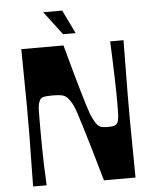

<svg xmlns="http://www.w3.org/2000/svg" viewBox="-59 -926 777 975"><g transform="rotate(-5 330.0 -438.5)"><path d="M70 0Q71 -88 72 -143.5Q73 -199 73.5 -233Q74 -267 74 -286Q74 -305 74 -319Q74 -333 74 -350Q74 -367 74 -381Q74 -395 74 -414Q74 -433 73.5 -467Q73 -501 72.5 -556.5Q72 -612 71 -700H286Q308 -620 324 -561.5Q340 -503 352.5 -461.5Q365 -420 373 -393Q381 -366 387.5 -348.5Q394 -331 399.5 -320Q405 -309 411 -299Q422 -280 435 -274Q448 -268 474 -268Q496 -268 506 -271Q516 -274 522 -282Q526 -287 528.5 -297.5Q531 -308 532 -327Q533 -346 533 -377Q533 -405 532.5 -442.5Q532 -480 530.5 -523Q529 -566 527.5 -611.5Q526 -657 524 -700H592Q591 -612 590.5 -556.5Q590 -501 589.5 -467Q589 -433 589 -414Q589 -395 589 -381Q589 -367 589 -350Q589 -333 589 -319Q589 -305 589 -286Q589 -267 589.5 -233Q590 -199 590.5 -143.5Q591 -88 592 0H431Q404 -96 384 -163Q364 -230 350.5 -274.5Q337 -319 328 -346.5Q319 -374 312 -389Q305 -404 299.5 -412Q294 -420 288 -428Q276 -443 259 -447.5Q242 -452 209 -452Q173 -452 159.5 -447.5Q146 -443 141 -429Q137 -421 135 -410Q133 -399 132.5 -381Q132 -363 132 -331Q132 -308 132 -273Q132 -238 132.5 -195Q133 -152 134.5 -102.5Q136 -53 139 0ZM289 -757 198 -877H295L353 -757Z"/></g></svg>

Font: Ojuju
Style: Bold
Weight: 700
Designer: Chisaokwu Joboson, Mirko Velimirovic
Foundry: Udi Foundry
Version: Version 1.000